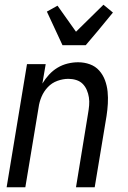

<svg xmlns="http://www.w3.org/2000/svg" viewBox="-20 -791 540 811"><path d="M8 0 94 -520H173L159 -438Q171 -458 187 -475.5Q203 -493 223 -505Q243 -517 265.5 -522.5Q288 -528 310 -528Q336 -528 359.5 -519.5Q383 -511 399 -493Q415 -475 423.5 -452Q432 -429 434.5 -404Q437 -379 435.5 -353Q434 -327 430 -301L380 0H301L352 -312Q355 -329 356.5 -346Q358 -363 355.5 -379.5Q353 -396 346.5 -411Q340 -426 329 -437Q318 -448 302 -453Q286 -458 269 -458Q246 -458 222.5 -449.5Q199 -441 182 -423Q165 -405 155.5 -382.5Q146 -360 143 -337L87 0ZM244 -600 178 -742 223 -767 301 -657 417 -771 457 -738 392 -659 342 -600Z"/></svg>

Font: Iosevka Curly
Style: Italic
Weight: 400
Italic angle: -9°
Monospace: yes
Designer: Belleve Invis
Foundry: Belleve Invis
Version: Version 22.1.2; ttfautohint (v1.8.4)